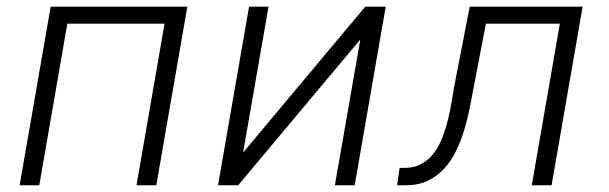

<svg xmlns="http://www.w3.org/2000/svg" viewBox="-20 -548 1801 568"><path d="M442.4 0H383.8L466.8 -478H179.2L96.2 0H38.1L129.9 -528.3H534.2Z M1060.5 -528.3H1121.1L1029.3 0H970.7L1045.9 -431.2L684.6 0H625L716.8 -528.3H774.4L699.2 -96.7Z M1703.6 -528.3 1611.8 0H1553.2L1636.2 -478H1417.5L1382.3 -294.9Q1377 -265.6 1370.4 -232.2Q1363.8 -198.7 1354 -165.8Q1344.2 -132.8 1329.8 -102.8Q1315.4 -72.8 1294.7 -49.8Q1273.9 -26.9 1245.4 -13.2Q1216.8 0.5 1178.2 0H1154.8L1162.1 -51.3H1180.2Q1209 -52.2 1229.7 -64.7Q1250.5 -77.1 1265.1 -97.2Q1279.8 -117.2 1289.3 -142.6Q1298.8 -168 1305.4 -194.6Q1312 -221.2 1316.2 -247.3Q1320.3 -273.4 1324.2 -294.9L1369.6 -528.3Z"/></svg>

Font: Roboto Mono Light
Style: Italic
Weight: 300
Designer: Google
Version: Version 2.000985; 2015; ttfautohint (v1.3)